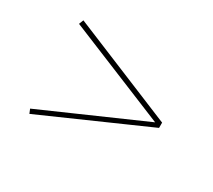

<svg xmlns="http://www.w3.org/2000/svg" viewBox="-82 -686 736 663"><g transform="rotate(30 285.5 -354.5)"><path d="M86 -541 498 -371V-350L86 -168L79 -185L486 -364V-356L79 -523Z"/></g></svg>

Font: Bitter Thin
Style: Regular
Weight: 100
Designer: Sol Matas, and Bitter project Authors
Foundry: Sol Matas
Version: Version 2.002